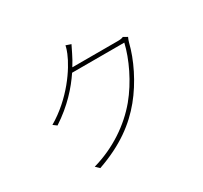

<svg xmlns="http://www.w3.org/2000/svg" viewBox="-163 -1009 1325 1255"><g transform="rotate(-30 500.0 -381.5)"><path d="M500 -773 462 -786C459 -769 450 -743 445 -732C407 -639 298 -477 128 -378L155 -358C275 -436 355 -527 410 -609H804C779 -501 714 -362 627 -257C532 -143 394 -49 231 -3L258 23C445 -42 564 -133 651 -239C738 -345 804 -482 831 -594C833 -601 839 -620 844 -629L814 -646C804 -641 793 -639 770 -639H429C447 -667 461 -694 473 -718C481 -734 491 -756 500 -773Z"/></g></svg>

Font: Harano Aji Gothic TW ExtraLight
Style: Regular
Weight: 250
Foundry: Masamichi Hosoda
Version: HaranoAjiGothicTW-ExtraLight version 20230610;ttx 4.39.4